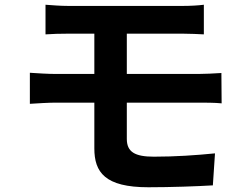

<svg xmlns="http://www.w3.org/2000/svg" viewBox="-20 -755 1040 810"><path d="M515 -322H820C842 -322 887 -322 915 -319L914 -447C888 -445 838 -443 817 -443H515V-613H750C786 -613 814 -611 840 -610V-735C817 -732 784 -730 750 -730H269C233 -730 201 -733 172 -735V-610C201 -612 233 -613 269 -613H378V-443H215C184 -443 134 -446 106 -448V-317C136 -319 187 -322 215 -322H378V-129C378 -28 423 35 606 35C700 35 813 31 878 27L887 -108C807 -100 719 -94 629 -94C549 -94 515 -114 515 -169Z"/></svg>

Font: Source Han Sans Old Style Bold
Style: Regular
Weight: 700
Designer: Ryoko NISHIZUKA (kana & ideographs); Paul D. Hunt (Latin, Greek & Cyrillic); Wenlong ZHANG (bopomofo); Sandoll Communica
Foundry: Adobe Systems Incorporated
Version: Version 1.004;PS 1.004;hotconv 1.0.81;makeotf.lib2.5.63406